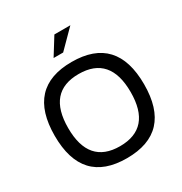

<svg xmlns="http://www.w3.org/2000/svg" viewBox="-201 -1030 1130 1189"><g transform="rotate(-30 364.5 -435.5)"><path d="M363.8 8.8Q684.1 8.8 684.1 -335Q684.1 -679.2 363.8 -679.2Q44.9 -679.2 44.9 -335Q44.9 8.8 363.8 8.8ZM363.8 -592.8Q587.9 -592.8 587.9 -335Q587.9 -77.1 363.8 -77.1Q141.1 -77.1 141.1 -335Q141.1 -592.8 363.8 -592.8ZM279.8 -755.9 356.9 -879.9H471.2L348.1 -755.9Z"/></g></svg>

Font: LT Wave Text
Style: Regular
Weight: 400
Designer: Daniel Lyons
Version: Version 2.5 (Glyphs App)